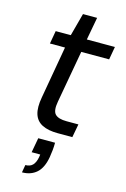

<svg xmlns="http://www.w3.org/2000/svg" viewBox="-128 -674 637 971"><g transform="rotate(15 190.0 -188.5)"><path d="M213 0Q163 0 131.5 -16Q100 -32 89.5 -66Q79 -100 89 -154L137 -428H58L70 -496H149L181 -615H255L233 -496H380L368 -428H222L173 -154Q164 -105 181 -87.5Q198 -70 241 -70H303L290 0ZM90 238 97 198Q122 198 135.5 183.5Q149 169 154 141L156 127H111L125 50H213Q213 70 211 89.5Q209 109 206 127Q196 185 166 211.5Q136 238 90 238Z"/></g></svg>

Font: DM Sans 28pt
Style: Italic
Weight: 400
Italic angle: -10°
Version: Version 4.004;gftools[0.9.30]